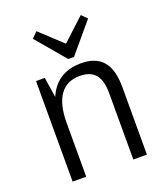

<svg xmlns="http://www.w3.org/2000/svg" viewBox="-142 -873 835 969"><g transform="rotate(-20 276.0 -388.0)"><path d="M406 -357Q406 -425 379 -457Q352 -489 295 -489Q225 -489 189 -438Q153 -387 153 -288L119 -221V-282Q119 -413 171.5 -480Q224 -547 323 -547Q402 -547 440.5 -502Q479 -457 479 -363V0H406ZM80 -540H127L153 -373V0H80ZM435 -747 302 -589H271L138 -746L168 -776L301 -652H272L406 -776Z"/></g></svg>

Font: Pathway Extreme SemiCondensed Light
Style: Regular
Weight: 300
Width: 4
Version: Version 1.001;gftools[0.9.26]